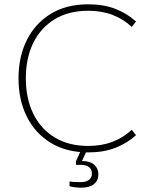

<svg xmlns="http://www.w3.org/2000/svg" viewBox="-20 -698 712 892"><path d="M390 10Q288 10 215.5 -34.5Q143 -79 104.5 -156.5Q66 -234 66 -334Q66 -434 104.5 -511.5Q143 -589 215.5 -633.5Q288 -678 390 -678Q461 -678 515.5 -657Q570 -636 612 -598L592 -573Q554 -609 503.5 -628.5Q453 -648 390 -648Q299 -648 234 -608.5Q169 -569 134.5 -498.5Q100 -428 100 -334Q100 -241 134.5 -170Q169 -99 234 -59.5Q299 -20 390 -20Q453 -20 503.5 -39.5Q554 -59 592 -95L612 -70Q570 -32 515.5 -11Q461 10 390 10ZM357 174Q344 174 328 172Q312 170 303 167V145Q312 147 328 147.5Q344 148 357 148Q380 148 393.5 137.5Q407 127 407 108Q407 89 393.5 78.5Q380 68 357 68H333V51L361 -11H389L361 50Q398 50 417.5 67Q437 84 437 112Q437 141 416.5 157.5Q396 174 357 174Z"/></svg>

Font: Gantari Thin
Style: Regular
Weight: 250
Designer: Anugrah Pasau
Foundry: Lafontype
Version: Version 1.000